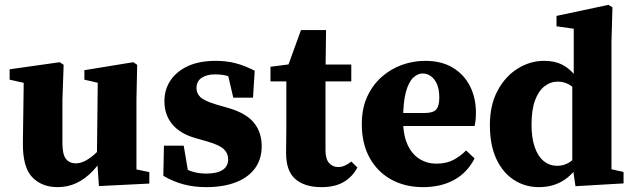

<svg xmlns="http://www.w3.org/2000/svg" viewBox="-20 -746 2578 781"><path d="M587.4 0.7 382.4 10.9 374.2 -106.8 377.9 -434.6 409.7 -401.9 323.2 -421.9V-460.5L522.2 -493L538 -482.3L535 -340.8V-8.6L468.4 -70.9L587.4 -45.8ZM233.9 -340.8V-164Q233.9 -117.2 248.5 -99.4Q263.1 -81.5 288.2 -81.5Q308.4 -81.5 329.6 -93.3Q350.8 -105 370.8 -124Q390.9 -143.1 405.8 -163.7H444.2V-97.6H378.7L410.8 -126.3Q387.2 -81.5 357 -50Q326.8 -18.4 291.4 -1.6Q256 15.2 214.3 15.2Q150 15.2 111 -25.3Q72.1 -65.8 73.1 -164.8L76.8 -433.9L108.6 -401.9L19.2 -421.9V-464.1L223.1 -493L238.9 -482.3Z M818.3 15.2Q769.1 15.2 726.7 3.9Q684.2 -7.4 644.4 -30.8L646.8 -153.5H727.3L749.9 -19.6L693.7 -39V-80.2Q726.2 -60.9 755.1 -50.4Q784.1 -39.9 818.9 -39.9Q862.5 -39.9 885.3 -54.6Q908.1 -69.2 908.1 -98.9Q908.1 -122.2 890.5 -139.2Q872.9 -156.2 823.7 -170.3L769.8 -185.9Q711.9 -203 680.4 -241Q648.8 -279 648.8 -335Q648.8 -381.1 673.1 -418.2Q697.5 -455.2 743.9 -476.9Q790.3 -498.5 857.6 -498.5Q902.2 -498.5 939.9 -488.4Q977.6 -478.3 1016.1 -458.3L1009.2 -348.6H928.9L900.2 -472L955.7 -448V-411.2Q928.8 -428.8 908 -436.1Q887.2 -443.4 853.7 -443.4Q820.7 -443.4 799.9 -429.3Q779.2 -415.1 779.2 -387.4Q779.2 -366.4 795.1 -350.9Q811.1 -335.3 862.8 -319.9L911.6 -306Q983 -284.5 1013.7 -245.8Q1044.5 -207 1044.5 -151.4Q1044.5 -98.5 1017.2 -61.3Q990 -24.1 939.4 -4.5Q888.8 15.2 818.3 15.2Z M1225.1 -483.4H1408.9V-414.8H1225.1ZM1304 -134.8Q1304 -99.4 1318.5 -83Q1332.9 -66.6 1355 -66.6Q1369.1 -66.6 1381.9 -72.1Q1394.6 -77.7 1409.3 -88.8L1433.7 -64.7Q1414 -27 1378.4 -5.9Q1342.7 15.2 1287.4 15.2Q1219.6 15.2 1181.6 -17.4Q1143.7 -49.9 1143.7 -123.8Q1143.7 -149.7 1144.2 -172.6Q1144.7 -195.4 1144.7 -224.4V-414.8H1080.2V-474.4L1198.4 -489.7L1141.1 -449.4L1204.3 -623.7H1306.3L1304 -443.7Z M1709.3 -498.5Q1775.7 -498.5 1821.5 -471Q1867.4 -443.4 1891.6 -395.9Q1915.9 -348.3 1915.9 -287.3Q1915.9 -271.1 1914.6 -258.7Q1913.4 -246.4 1910.4 -233.5H1519V-286.3H1706.5Q1742.5 -286.3 1754.7 -301Q1766.9 -315.6 1766.9 -348.9Q1766.9 -382.2 1757.5 -403.8Q1748 -425.4 1732.8 -436.2Q1717.5 -447.1 1699.2 -447.1Q1678.8 -447.1 1660.5 -429.7Q1642.2 -412.4 1630.9 -371.2Q1619.7 -330 1619.7 -257.3Q1619.7 -196.4 1637.9 -157.3Q1656 -118.1 1686.9 -99.2Q1717.8 -80.3 1754.8 -80.3Q1795.6 -80.3 1824.5 -95.6Q1853.4 -110.9 1876 -134L1910.6 -101.6Q1880 -42.8 1826.6 -13.8Q1773.2 15.2 1700.8 15.2Q1628.1 15.2 1572.1 -15.4Q1516.1 -46 1483.9 -103.5Q1451.7 -161.1 1451.7 -241.4Q1451.7 -304.2 1473.3 -351.9Q1494.9 -399.6 1531.8 -432.5Q1568.7 -465.4 1614.9 -482Q1661.1 -498.5 1709.3 -498.5Z M2142.1 -239.3Q2142.1 -184.9 2155.2 -147.3Q2168.3 -109.7 2192 -90.6Q2215.7 -71.6 2246.3 -71.6Q2282.1 -71.6 2309.3 -95.5Q2336.4 -119.4 2359.5 -156.2L2371.4 -140Q2334.8 -60.2 2287 -22.5Q2239.3 15.2 2172.4 15.2Q2115.7 15.2 2070.4 -14.2Q2025.1 -43.5 1998.9 -99.7Q1972.7 -155.9 1972.7 -237.3Q1972.7 -319.1 2004.2 -377.5Q2035.6 -436 2086.3 -467.3Q2136.9 -498.5 2192.9 -498.5Q2236.3 -498.5 2266.7 -483.1Q2297 -467.6 2320.7 -437.3Q2344.4 -407 2367.5 -362.2L2357.5 -342.7Q2328.2 -378.2 2304.1 -396.1Q2280.1 -414 2248.9 -414Q2219.1 -414 2194.7 -394.9Q2170.3 -375.8 2156.2 -337.4Q2142.1 -298.9 2142.1 -239.3ZM2399.3 -72.6 2516.4 -46.5V0L2320.8 11.4L2307.9 -77.6V-409.5L2313.8 -420.4V-629.1L2243.7 -639.1V-681.3L2455.1 -726.3L2471.3 -716.1L2467.3 -576.3V0Z"/></svg>

Font: Adobe Variable Font Prototype
Style: Regular
Weight: 389
Designer: Frank Grießhammer
Foundry: Adobe
Version: Version 1.004;hotconv 1.0.113;makeotfexe 2.5.65598